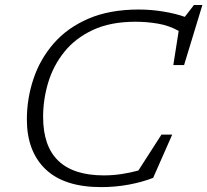

<svg xmlns="http://www.w3.org/2000/svg" viewBox="-20 -756 848 786"><path d="M607 -28Q562.5 -10.5 507.2 -0.2Q452 10 394.5 10Q243 10 166.5 -63.2Q90 -136.5 90 -267Q90 -352 116.8 -432.5Q143.5 -513 199 -577.2Q254.5 -641.5 341.2 -679.2Q428 -717 548 -717Q599.5 -717 650 -708.5Q700.5 -700 736.5 -687L774 -735.5H808.5L733.5 -489.5H689.5L711.5 -629.5Q672 -651.5 626.8 -659.2Q581.5 -667 534.5 -667Q432 -667 360 -633.2Q288 -599.5 243 -543.2Q198 -487 177.2 -417.8Q156.5 -348.5 156.5 -277.5Q156.5 -38 405.5 -38Q441.5 -38 477.8 -43.5Q514 -49 546.5 -58L641 -205H685Z"/></svg>

Font: Newsreader Caption Light
Style: Italic
Weight: 300
Italic angle: -17°
Designer: Hugues Gentile
Foundry: Production Type
Version: Version 1.001